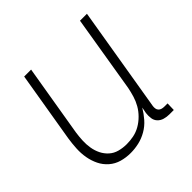

<svg xmlns="http://www.w3.org/2000/svg" viewBox="-142 -648 783 783"><g transform="rotate(-45 250.0 -256.0)"><path d="M186 8Q159 8 134.5 1Q110 -6 91 -22.5Q72 -39 61 -61.5Q50 -84 45.5 -109.5Q41 -135 42.5 -162Q44 -189 48 -215L99 -520H139L87 -209Q84 -188 83 -166.5Q82 -145 85.5 -124Q89 -103 98 -85Q107 -67 122 -53.5Q137 -40 157.5 -34.5Q178 -29 200 -29Q220 -29 240 -33Q260 -37 278.5 -47.5Q297 -58 313 -74Q329 -90 339.5 -108.5Q350 -127 356 -147Q362 -167 366 -187L421 -520H461L385 -64Q384 -57 385 -50Q386 -43 390.5 -38Q395 -33 402 -31Q409 -29 416 -29H435L434 8H409Q394 8 380 4Q366 0 356.5 -10Q347 -20 345 -34.5Q343 -49 345 -64L350 -90Q337 -68 320 -48.5Q303 -29 280.5 -16Q258 -3 234 2.5Q210 8 186 8Z"/></g></svg>

Font: Iosevka Term Curly Extralight
Style: Italic
Weight: 200
Italic angle: -9°
Designer: Belleve Invis
Foundry: Belleve Invis
Version: Version 32.3.0